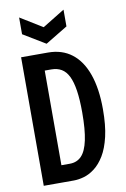

<svg xmlns="http://www.w3.org/2000/svg" viewBox="-94 -916 637 971"><g transform="rotate(-10 224.0 -430.0)"><path d="M107 0V-87H199Q236 -87 259.5 -111.5Q283 -136 294.5 -190Q306 -244 306 -331Q306 -398 299 -444Q292 -490 278 -518.5Q264 -547 242 -560Q220 -573 190 -573H107V-660H188Q260 -660 310 -621.5Q360 -583 386 -509Q412 -435 412 -330Q412 -247 398.5 -189.5Q385 -132 362.5 -95Q340 -58 312.5 -37Q285 -16 257 -8Q229 0 204 0ZM50 0V-660H156V0ZM75 -860 189 -790 303 -860V-774L189 -705L75 -774Z"/></g></svg>

Font: Bricolage Grotesque 48pt Condensed Medium
Style: Regular
Weight: 500
Width: 3
Designer: Mathieu Triay
Foundry: Atelier Triay
Version: Version 1.001;gftools[0.9.33.dev8+g029e19f]